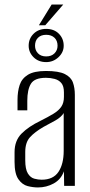

<svg xmlns="http://www.w3.org/2000/svg" viewBox="-20 -817 397 844"><path d="M147 7Q125 7 101.5 1Q78 -5 61 -29Q44 -53 44 -105V-148Q44 -199 75 -230Q106 -261 158 -286Q192 -303 215 -317Q238 -331 249.5 -348Q261 -365 261 -391V-411Q261 -438 250 -451.5Q239 -465 220.5 -470Q202 -475 182 -475Q132 -475 116 -449Q100 -423 100 -374V-332H57V-378Q57 -415 66.5 -443.5Q76 -472 103 -488.5Q130 -505 182 -505Q238 -505 265 -491.5Q292 -478 300.5 -454.5Q309 -431 309 -400V0H262L261 -64Q248 -28 216 -10.5Q184 7 147 7ZM163 -27Q214 -27 237 -61.5Q260 -96 260 -154V-320Q249 -302 223.5 -287.5Q198 -273 171 -259Q133 -237 112 -214Q91 -191 91 -149V-113Q91 -73 102.5 -54.5Q114 -36 131 -31.5Q148 -27 163 -27ZM183 -544Q149 -544 127.5 -565.5Q106 -587 106 -616Q106 -647 127.5 -668.5Q149 -690 183 -690Q218 -690 239 -668.5Q260 -647 260 -616Q260 -587 237 -565.5Q214 -544 183 -544ZM183 -569Q206 -569 219.5 -582.5Q233 -596 233 -616Q233 -638 219.5 -651Q206 -664 183 -664Q160 -664 147 -651Q134 -638 134 -616Q134 -596 147 -582.5Q160 -569 183 -569ZM151 -706 207 -797H258L179 -706Z"/></svg>

Font: Alumni Sans Light
Style: Regular
Weight: 300
Version: Version 1.018